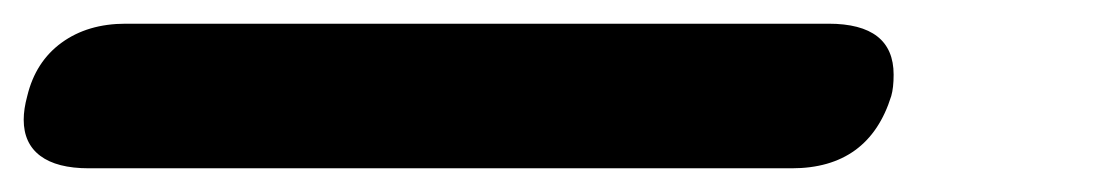

<svg xmlns="http://www.w3.org/2000/svg" viewBox="-36 1 925 162"><path d="M70 21H663Q718 21 718 64Q718 75 716 82Q697 143 632 143H39Q12 143 -2 132.5Q-16 122 -16 102Q-16 93 -13 82Q-6 53 16 37Q38 21 70 21Z"/></svg>

Font: Shrikhand
Style: Regular
Weight: 400
Italic angle: -14°
Designer: Jonny Pinhorn
Foundry: Jonny Pinhorn
Version: Version 1.001;PS 1.001;hotconv 1.0.88;makeotf.lib2.5.647800